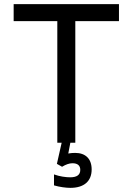

<svg xmlns="http://www.w3.org/2000/svg" viewBox="-20 -690 640 928"><path d="M555 -670H46V-588H257V0H278L255 102L280 116C298 105 315 99 330 99C355 99 368 110 368 131C368 155 352 167 319 167C299 167 268 163 241 153V206C268 214 300 218 320 218C386 218 423 186 423 129C423 77 393 49 343 49C332 49 320 50 310 52L320 0H344V-588H555Z"/></svg>

Font: LT Wave Mono
Style: Regular
Weight: 400
Designer: Daniel Lyons
Version: Version 2.5 (Glyphs App)